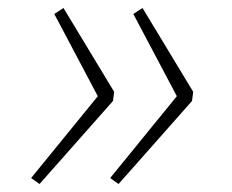

<svg xmlns="http://www.w3.org/2000/svg" viewBox="-20 -529 581 481"><path d="M139 -509 266 -299 263 -276 79 -68 58 -83 225 -288 116 -494ZM337 -509 464 -299 461 -276 277 -68 256 -83 423 -288 314 -494Z"/></svg>

Font: Fira Sans UltraLight
Style: Italic
Weight: 200
Italic angle: -8°
Designer: Carrois Corporate & Edenspiekermann AG
Foundry: Carrois Corporate GbR & Edenspiekermann AG
Version: Version 4.203;PS 004.203;hotconv 1.0.88;makeotf.lib2.5.64775